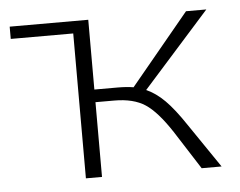

<svg xmlns="http://www.w3.org/2000/svg" viewBox="-38 -455 624 499"><g transform="rotate(-5 273.5 -205.0)"><path d="M521 0H469L405 -100Q369 -155 338.5 -175Q308 -195 258 -195H209V0H167V-378H4V-410H209V-228H270Q293 -228 311 -225L464 -410H517L343 -215Q368 -204 391 -181Q414 -158 442 -116Z"/></g></svg>

Font: Ysabeau Light
Style: Regular
Weight: 300
Designer: Christian Thalmann (Catharsis Fonts)
Version: Version 0.003